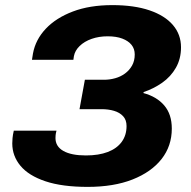

<svg xmlns="http://www.w3.org/2000/svg" viewBox="-20 -719 747 751"><path d="M323 12Q223 12 157.5 -10Q92 -32 60 -70.5Q28 -109 28 -158Q28 -166 29 -178.5Q30 -191 34 -208H201Q198 -197 197.5 -190Q197 -183 197 -179Q197 -146 228 -128.5Q259 -111 316 -111Q366 -111 401.5 -124.5Q437 -138 456 -164Q475 -190 475 -226Q475 -250 461.5 -264.5Q448 -279 426 -285.5Q404 -292 377 -292H291L312 -407H387Q409 -407 430.5 -413Q452 -419 469 -431.5Q486 -444 496.5 -462.5Q507 -481 507 -506Q507 -528 494.5 -543.5Q482 -559 458.5 -568Q435 -577 401 -577Q367 -577 338.5 -567Q310 -557 291.5 -539Q273 -521 269 -499L267 -485H105L109 -510Q119 -564 159 -606.5Q199 -649 265 -674Q331 -699 419 -699Q505 -699 565 -678.5Q625 -658 656.5 -621Q688 -584 688 -534Q688 -489 668 -454Q648 -419 614.5 -395.5Q581 -372 542 -359L541 -355Q593 -341 622.5 -306.5Q652 -272 652 -216Q652 -148 612 -97Q572 -46 498.5 -17Q425 12 323 12Z"/></svg>

Font: Archivo SemiExpanded ExtraBold
Style: Italic
Weight: 800
Width: 6
Italic angle: -10°
Designer: Hector Gatti
Foundry: Omnibus-Type
Version: Version 2.001